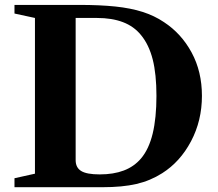

<svg xmlns="http://www.w3.org/2000/svg" viewBox="-20 -782 909 802"><path d="M40.5 0V-37.5L126 -56.5V-707L40.5 -725.5V-761.5H311Q397 -761.5 461.8 -754.8Q526.5 -748 575.8 -732.2Q625 -716.5 665 -689.5Q737.5 -642 780.5 -562.5Q823.5 -483 823.5 -381.5Q823.5 -278 778 -192Q732.5 -106 657.5 -58.5Q608 -27 549.8 -13.5Q491.5 0 407.5 0ZM396.5 -53.5Q454.5 -53.5 497.2 -69.8Q540 -86 569 -120Q602 -159 617.8 -224.2Q633.5 -289.5 633.5 -381.5Q633.5 -472.5 617.8 -534Q602 -595.5 569 -635.5Q539.5 -672 493.5 -689.5Q447.5 -707 385 -707H296V-113Q296 -82 319 -67.8Q342 -53.5 396.5 -53.5Z"/></svg>

Font: Libre Caslon Text
Style: Regular
Weight: 400
Designer: Pablo Impallari, Rodrigo Fuenzalida, Katja Schimmel
Foundry: Pablo Impallari, Rodrigo Fuenzalida
Version: Version 2.000